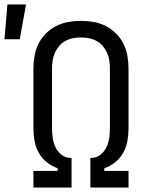

<svg xmlns="http://www.w3.org/2000/svg" viewBox="-61 -836 681 856"><path d="M88 0V-74H196V-86Q169 -95 147 -113Q125 -131 111.5 -155.5Q98 -180 93 -208Q88 -236 88 -264V-530Q88 -559 93 -587Q98 -615 110.5 -640.5Q123 -666 143.5 -686.5Q164 -707 189.5 -720Q215 -733 243.5 -738Q272 -743 300 -743Q328 -743 356.5 -738Q385 -733 410.5 -720Q436 -707 456.5 -686.5Q477 -666 489.5 -640.5Q502 -615 507 -587Q512 -559 512 -530V-264Q512 -236 507 -208Q502 -180 488.5 -155.5Q475 -131 453 -113Q431 -95 404 -86V-74H512V0H342V-132H349Q371 -133 388 -147Q405 -161 414 -180.5Q423 -200 426 -221Q429 -242 429 -264V-530Q429 -548 426.5 -566Q424 -584 416.5 -600.5Q409 -617 397 -631Q385 -645 369.5 -653.5Q354 -662 336 -665.5Q318 -669 300 -669Q282 -669 264 -665.5Q246 -662 230.5 -653.5Q215 -645 203 -631Q191 -617 183.5 -600.5Q176 -584 173.5 -566Q171 -548 171 -530V-264Q171 -242 174 -221Q177 -200 186 -180.5Q195 -161 212 -147Q229 -133 251 -132H258V0ZM-41 -661 -28 -816H55L27 -661Z"/></svg>

Font: Iosevka Extended
Style: Regular
Weight: 400
Width: 7
Monospace: yes
Designer: Belleve Invis
Foundry: Belleve Invis
Version: Version 32.5.0; ttfautohint (v1.8.4)